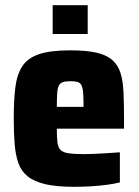

<svg xmlns="http://www.w3.org/2000/svg" viewBox="-20 -712 534 740"><path d="M266 8Q198 8 155 -2Q112 -12 87 -32Q62 -52 51 -83Q40 -114 36.5 -156.5Q33 -199 33 -254Q33 -324 39 -374Q45 -424 65.5 -456Q86 -488 130 -503Q174 -518 251 -518Q313 -518 352 -509Q391 -500 413 -480.5Q435 -461 444.5 -430.5Q454 -400 456 -356Q458 -312 458 -254V-216H199Q199 -182 201.5 -162.5Q204 -143 214 -133.5Q224 -124 245.5 -121Q267 -118 305 -118Q322 -118 343.5 -119Q365 -120 390.5 -121.5Q416 -123 442 -125V-9Q423 -4 394 0Q365 4 331.5 6Q298 8 266 8ZM302 -286V-300Q302 -334 300.5 -354Q299 -374 293.5 -384Q288 -394 277.5 -396.5Q267 -399 251 -399Q233 -399 222.5 -395.5Q212 -392 207 -382.5Q202 -373 200.5 -353Q199 -333 199 -300H316ZM183 -581V-692H318V-581Z"/></svg>

Font: Saira SemiCondensed ExtraBold
Style: Regular
Weight: 800
Width: 4
Designer: Hector Gatti with collaboration of the Omnibus-Type team
Foundry: Omnibus-Type
Version: Version 1.101